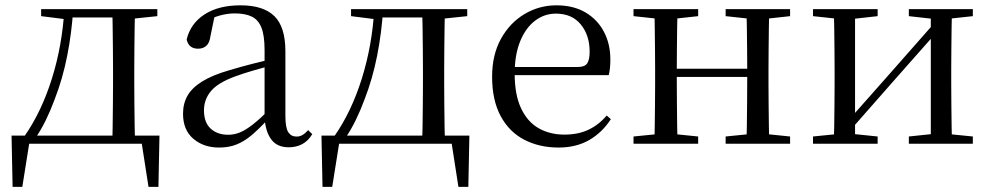

<svg xmlns="http://www.w3.org/2000/svg" viewBox="-20 -551 3794 736"><path d="M545.9 0H70.9L95.2 -21.1L65.5 165.4H28.3L24.3 -31.1H591.3L587.3 165.4H549.3L520.2 -21.5ZM410.1 0Q411.3 -24.4 411.8 -65.3Q412.3 -106.3 412.8 -150.3Q413.3 -194.3 413.3 -228.5V-288.3Q413.3 -321.7 412.8 -365.7Q412.3 -409.7 411.8 -450.7Q411.3 -491.8 410.1 -516H497.7Q496.7 -491.8 496.2 -450.7Q495.7 -409.7 495.2 -365.7Q494.7 -321.7 494.7 -288.3V-228.5Q494.7 -194.3 495.2 -150.3Q495.7 -106.3 496.2 -65.3Q496.7 -24.4 497.7 0ZM137.7 -489.1V-516H239.7V-477.4H230.6ZM455.1 -477.4V-516H583.1V-489.1L471.5 -477.4ZM74.8 -30.4Q139.2 -123.1 178.8 -249.2Q218.4 -375.4 226.8 -516H260.6Q255 -425.3 237.6 -337.1Q220.2 -248.8 189.2 -169.3Q174.3 -128.8 155.7 -90.6Q137.1 -52.5 114.1 -19.1V-6.8ZM239.7 -484.1V-516H456.9V-484.1Z M819.7 14.6Q760.5 14.6 721.1 -19.1Q681.6 -52.8 681.6 -115.1Q681.6 -153.9 698.8 -184.3Q715.9 -214.6 755.4 -239Q794.9 -263.5 860.9 -282.3Q902.8 -294.9 948.8 -306.7Q994.8 -318.5 1034.8 -327.7V-303.3Q994.8 -293.3 953.7 -281.5Q912.6 -269.7 878.6 -257Q815.3 -233.6 788.6 -201.7Q761.9 -169.7 761.9 -128.2Q761.9 -81.6 787.5 -58Q813.2 -34.4 855.1 -34.4Q877.6 -34.4 899.6 -43.3Q921.6 -52.2 949.7 -74.2Q977.7 -96.3 1015.8 -134.4L1024.5 -87.1H1000.9Q969.7 -53.7 942.5 -31.1Q915.2 -8.4 886.1 3.1Q857 14.6 819.7 14.6ZM1086.8 13.6Q1042.1 13.6 1019.8 -16.6Q997.5 -46.7 994.2 -99.7V-103.3V-359Q994.2 -415 982.1 -445.3Q969.9 -475.6 944.7 -487.6Q919.6 -499.6 880 -499.6Q851.3 -499.6 822.1 -491.4Q792.9 -483.2 759.7 -464.7L803.2 -491.9L786.8 -412.7Q783.2 -386 770.7 -375.2Q758.1 -364.3 739.4 -364.3Q703.2 -364.3 695.5 -399.7Q710.4 -461 764.1 -495.8Q817.8 -530.6 902.2 -530.6Q989.5 -530.6 1031.8 -489.2Q1074 -447.8 1074 -354.6V-107.7Q1074 -60.8 1085.1 -44.2Q1096.1 -27.5 1116.4 -27.5Q1129 -27.5 1139 -33.2Q1149 -38.8 1161.4 -52.1L1177.1 -36.7Q1161.2 -10.7 1138.6 1.4Q1116 13.6 1086.8 13.6Z M1733.9 0H1258.9L1283.2 -21.1L1253.5 165.4H1216.3L1212.3 -31.1H1779.3L1775.3 165.4H1737.3L1708.2 -21.5ZM1598.1 0Q1599.3 -24.4 1599.8 -65.3Q1600.3 -106.3 1600.8 -150.3Q1601.3 -194.3 1601.3 -228.5V-288.3Q1601.3 -321.7 1600.8 -365.7Q1600.3 -409.7 1599.8 -450.7Q1599.3 -491.8 1598.1 -516H1685.7Q1684.7 -491.8 1684.2 -450.7Q1683.7 -409.7 1683.2 -365.7Q1682.7 -321.7 1682.7 -288.3V-228.5Q1682.7 -194.3 1683.2 -150.3Q1683.7 -106.3 1684.2 -65.3Q1684.7 -24.4 1685.7 0ZM1325.7 -489.1V-516H1427.7V-477.4H1418.6ZM1643.1 -477.4V-516H1771.1V-489.1L1659.5 -477.4ZM1262.8 -30.4Q1327.2 -123.1 1366.8 -249.2Q1406.4 -375.4 1414.8 -516H1448.6Q1443 -425.3 1425.6 -337.1Q1408.2 -248.8 1377.2 -169.3Q1362.3 -128.8 1343.7 -90.6Q1325.1 -52.5 1302.1 -19.1V-6.8ZM1427.7 -484.1V-516H1644.9V-484.1Z M2121.3 14.6Q2047.5 14.6 1989.6 -15.4Q1931.7 -45.5 1899.1 -106.2Q1866.4 -167 1866.4 -256.8Q1866.4 -341.1 1900.5 -402.5Q1934.6 -463.8 1990.8 -497.2Q2047 -530.6 2112.9 -530.6Q2178.2 -530.6 2224.4 -503.3Q2270.6 -475.9 2295.1 -429.2Q2319.7 -382.4 2319.7 -323.2Q2319.7 -286.8 2313.4 -262.9H1904.6V-294.2H2195.3Q2221.6 -294.2 2231 -308.2Q2240.3 -322.1 2240.3 -352.3Q2240.3 -416.2 2206.2 -457.5Q2172.2 -498.8 2110.6 -498.8Q2066.8 -498.8 2031 -471.6Q1995.1 -444.5 1974 -392.8Q1952.9 -341.2 1952.9 -268.7Q1952.9 -188 1977.4 -135.9Q2001.9 -83.8 2044.9 -59.4Q2088 -35 2143.5 -35Q2196.5 -35 2235.8 -53.7Q2275.2 -72.3 2305.7 -108.1L2321.6 -94.3Q2289 -43.5 2239 -14.4Q2189 14.6 2121.3 14.6Z M2488.1 0Q2489.3 -24.4 2489.8 -65.4Q2490.3 -106.3 2490.8 -150.3Q2491.3 -194.3 2491.3 -228.5V-288.3Q2491.3 -321.7 2490.8 -365.7Q2490.3 -409.8 2489.8 -450.8Q2489.3 -491.8 2488.1 -516H2577.3Q2576.3 -491.7 2575.8 -450.1Q2575.3 -408.6 2574.8 -363Q2574.3 -317.5 2574.3 -279.8V-260.2Q2574.3 -210.2 2574.8 -159.3Q2575.3 -108.5 2575.8 -66.4Q2576.3 -24.3 2577.3 0ZM2840.4 0Q2842.4 -24.3 2842.9 -66.4Q2843.4 -108.5 2843.9 -159.3Q2844.4 -210.2 2844.4 -260.2V-279.8Q2844.4 -317.4 2843.9 -363.1Q2843.4 -408.7 2842.9 -450.2Q2842.4 -491.7 2840.4 -516H2928.9Q2927.9 -491.7 2927.4 -450.7Q2926.9 -409.7 2926.4 -365.7Q2925.9 -321.7 2925.9 -288.3V-228.5Q2925.9 -194.3 2926.4 -150.3Q2926.9 -106.3 2927.4 -65.4Q2927.9 -24.4 2928.9 0ZM2408.5 0V-27.8L2517.7 -38.6H2549.7L2656.3 -27.8V0ZM2408.5 -489.1V-516H2656.3V-489.1L2549.7 -477.4H2517.7ZM2761.6 0V-27.8L2869.8 -38.6H2902.8L3008.7 -27.8V0ZM2761.6 -489.1V-516H3008.7V-489.1L2902.8 -477.4H2869.8ZM2532 -256V-287.5H2884.9V-256Z M3096.5 0V-27.8L3204.7 -38.6H3239.3L3344.3 -27.8V0ZM3463.9 0V-27.8L3566.6 -38.6H3601L3709.2 -27.8V0ZM3176.1 0Q3177.3 -24.4 3177.8 -65.3Q3178.3 -106.3 3178.8 -150.3Q3179.3 -194.3 3179.3 -228.5V-288.3Q3179.3 -321.7 3178.8 -365.7Q3178.3 -409.7 3177.8 -450.7Q3177.3 -491.8 3176.1 -516H3257.7V0ZM3235.1 -46.9 3199.9 -65.8H3211.3L3388.2 -265.6L3569 -470.9L3602.7 -451H3591.4L3413.1 -249.4ZM3548.1 0V-516H3629.4Q3628.4 -491.8 3627.9 -450.7Q3627.4 -409.7 3626.9 -365.7Q3626.4 -321.7 3626.4 -288.3V-228.5Q3626.4 -194.3 3626.9 -150.3Q3627.4 -106.3 3627.9 -65.3Q3628.4 -24.4 3629.4 0ZM3096.5 -489.1V-516H3344.3V-489.1L3240.1 -477.4H3205.7ZM3463.9 -489.1V-516H3709.2V-489.1L3601.8 -477.4H3567.4Z"/></svg>

Font: Noto Serif TC
Style: Regular
Weight: 200
Designer: Ryoko NISHIZUKA 西塚涼子 (kana & ideographs); Frank Grießhammer (Latin, Greek & Cyrillic); Wenlong ZHANG 张文龙 (bopomofo); San
Foundry: Adobe
Version: Version 2.001;hotconv 1.1.0;makeotfexe 2.6.0